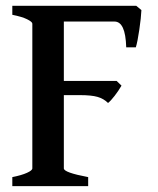

<svg xmlns="http://www.w3.org/2000/svg" viewBox="-20 -635 538 655"><path d="M22 -30.8Q53.7 -37.1 72 -45.4Q90.3 -53.7 90.3 -60.5V-554.2Q90.3 -560.5 72.5 -569.3Q54.7 -578.1 22 -584.5V-615.2H444.8L462.4 -600.6Q461.4 -575.7 455.3 -533.9Q449.2 -492.2 443.4 -473.6H410.6Q409.2 -518.6 399.2 -540Q389.2 -561.5 370.6 -561.5H197.8V-358.9H377.9L394.5 -342.8Q384.3 -325.2 371.1 -308.1Q357.9 -291 348.6 -283.7Q334 -298.3 313 -304.4Q292 -310.5 252.4 -310.5H197.8V-60.5Q197.8 -46.4 280.8 -30.8V0H22Z"/></svg>

Font: David Libre Medium
Style: Regular
Weight: 500
Version: Version 1.000